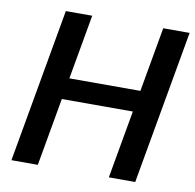

<svg xmlns="http://www.w3.org/2000/svg" viewBox="-79 -780 872 860"><g transform="rotate(10 357.5 -350.0)"><path d="M471 0 595 -700H715L591 0ZM28 0 152 -700H272L148 0ZM185 -309 202 -406H565L548 -309Z"/></g></svg>

Font: DM Sans 11pt SemiBold
Style: Italic
Weight: 600
Italic angle: -10°
Version: Version 4.004;gftools[0.9.30]